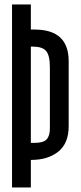

<svg xmlns="http://www.w3.org/2000/svg" viewBox="-20 -831 358 851"><path d="M33.3 -811.1H116.7V0H33.3ZM68.9 -197.8H133.3Q172.2 -197.8 186.7 -213.3Q201.1 -228.9 201.1 -261.1V-532.2Q201.1 -585.6 184.4 -605Q167.8 -624.4 125.6 -624.4H78.9V-700H133.3Q284.4 -700 284.4 -560V-272.2Q284.4 -195.6 238.3 -158.9Q192.2 -122.2 118.9 -122.2H68.9Z"/></svg>

Font: Le Murmure
Style: Regular
Weight: 600
Width: 2
Designer: Jeremy Landes, Alexander Slobzheninov (Cyrillic)
Foundry: Velvetyne Type Foundry
Version: Version 1.0